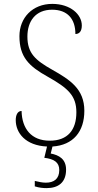

<svg xmlns="http://www.w3.org/2000/svg" viewBox="-20 -744 502 988"><path d="M220 224C280 224 320 195 320 129C320 74 283 54 241 46L250 10C357 3 414 -67 414 -174C414 -287 339 -334 249 -385C162 -434 121 -470 121 -556C121 -635 163 -694 248 -694C327 -694 368 -647 368 -569C388 -569 401 -583 401 -613C401 -670 342 -724 249 -724C147 -724 80 -652 80 -558C80 -450 129 -403 226 -349C331 -290 373 -251 373 -166C373 -75 328 -20 236 -20C141 -20 93 -82 91 -173C70 -173 61 -151 61 -126C61 -60 111 5 222 10L208 68C258 74 285 91 285 131C285 177 257 196 216 196C197 196 181 192 159 187V215C181 222 201 224 220 224Z"/></svg>

Font: Noto Serif Sinhala SemiCondensed ExtraLight
Style: Regular
Weight: 200
Width: 4
Designer: Jelle Bosma - Monotype Design Team
Foundry: Monotype Imaging Inc.
Version: Version 2.007